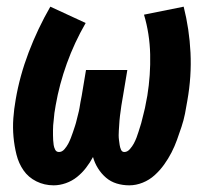

<svg xmlns="http://www.w3.org/2000/svg" viewBox="-20 -548 640 576"><path d="M141 8Q113 8 89 -4Q65 -16 50.5 -37Q36 -58 29.5 -84Q23 -110 20.5 -137.5Q18 -165 20 -193Q22 -221 27 -249Q39 -320 66 -391Q93 -462 131 -528L237 -479Q203 -420 180.5 -357.5Q158 -295 147 -232Q146 -224 144.5 -216.5Q143 -209 142.5 -201.5Q142 -194 141 -186.5Q140 -179 139.5 -172Q139 -165 139 -157.5Q139 -150 139 -142.5Q139 -135 139.5 -127.5Q140 -120 141 -113Q142 -106 145.5 -99Q149 -92 157 -92Q166 -92 173 -100Q180 -108 184.5 -116.5Q189 -125 192.5 -134Q196 -143 199 -152Q202 -161 205 -170Q208 -179 210 -188Q212 -197 214.5 -206Q217 -215 218.5 -224Q220 -233 221.5 -242Q223 -251 225 -260L238 -338H362L349 -260Q348 -253 346.5 -245.5Q345 -238 344 -230.5Q343 -223 342 -215.5Q341 -208 340 -201Q339 -194 338.5 -186.5Q338 -179 337.5 -171.5Q337 -164 336.5 -156.5Q336 -149 336 -142Q336 -135 337 -127.5Q338 -120 339 -113Q340 -106 343 -99Q346 -92 353 -92Q362 -92 369.5 -100.5Q377 -109 381.5 -117.5Q386 -126 389.5 -135Q393 -144 395.5 -152.5Q398 -161 401 -170Q404 -179 406 -188Q408 -197 410.5 -206Q413 -215 415 -224.5Q417 -234 418.5 -243Q420 -252 422 -261Q432 -323 430.5 -385Q429 -447 412 -504L531 -528Q548 -461 551.5 -390Q555 -319 542 -246Q539 -227 535 -207Q531 -187 524.5 -167.5Q518 -148 511 -128.5Q504 -109 494.5 -90.5Q485 -72 472.5 -54.5Q460 -37 444 -22.5Q428 -8 408 0Q388 8 368 8Q348 8 330 2.5Q312 -3 298 -15Q284 -27 274 -43Q264 -59 259 -77Q250 -60 238 -44.5Q226 -29 211 -17Q196 -5 177.5 1.5Q159 8 141 8Z"/></svg>

Font: Iosevka Heavy Extended Oblique
Style: Regular
Weight: 900
Width: 7
Italic angle: -9°
Monospace: yes
Designer: Belleve Invis
Foundry: Belleve Invis
Version: Version 32.5.0; ttfautohint (v1.8.4)